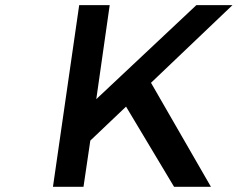

<svg xmlns="http://www.w3.org/2000/svg" viewBox="-20 -720 916 740"><path d="M184.1 0 285.2 -700.2H402.8L351.1 -337.9L736.8 -700.2H876L562 -400.9L793 0H650.9L465.8 -309.1L328.1 -178.2L301.8 0Z"/></svg>

Font: Trueno
Style: Italic
Weight: 400
Designer: Julieta Ulanovsky
Foundry: Julieta Ulanovsky
Version: Version 3.001b | FøM Fix